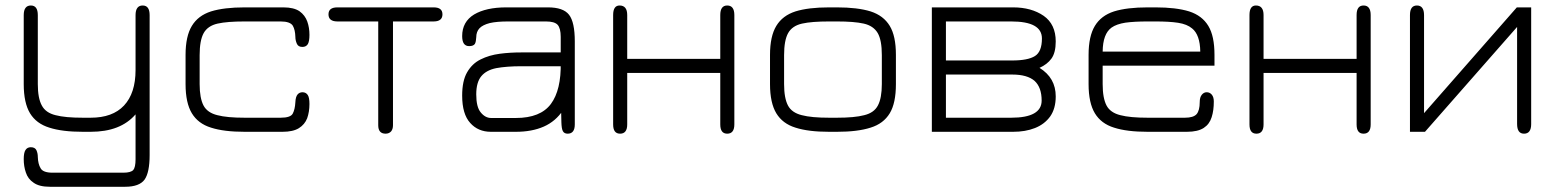

<svg xmlns="http://www.w3.org/2000/svg" viewBox="-20 -490 5803 716"><path d="M447 206.5C447 206.5 166 206.5 166 206.5C139.5 206.5 119.5 201.5 105.5 191.5C91 182 81.5 169 76.5 153.5C71 138 68.5 121 68.5 103.5C68.5 103.5 68.5 103.5 68.5 103.5C68.5 88 70.5 76.5 75 69.5C79.5 62.5 86 59 95 59C95 59 95 59 95 59C105.5 59 112.5 63 116 70.5C119.5 78.5 121 86.5 121 95C121 95 121 95 121 95C121.5 112.5 125 127 131.5 137.5C137.5 148.5 152.5 154 176 154C176 154 176 154 176 154C176 154 440 154 440 154C458.5 154 471 150.5 477 144C482.5 137.5 485.5 124 485.5 104C485.5 104 485.5 104 485.5 104C485.5 104 485.5 -63.5 485.5 -63.5C448 -20 392.5 1.5 318 1.5C318 1.5 318 1.5 318 1.5C318 1.5 289 1.5 289 1.5C238 1.5 196.5 -3.5 164 -14C131.5 -24 107.5 -42 92 -67.5C76.5 -93 68.5 -129.5 68.5 -176C68.5 -176 68.5 -176 68.5 -176C68.5 -176 68.5 -433.5 68.5 -433.5C68.5 -457.5 77.5 -469.5 95 -469.5C95 -469.5 95 -469.5 95 -469.5C112.5 -469.5 121 -457.5 121 -433.5C121 -433.5 121 -433.5 121 -433.5C121 -433.5 121 -176.5 121 -176.5C121 -141 126 -114.5 136 -96.5C145.5 -78.5 162.5 -66.5 187 -60.5C211.5 -54 245.5 -51 289 -51C289 -51 289 -51 289 -51C289 -51 318 -51 318 -51C372.5 -51 414 -66 442.5 -96.5C471 -127 485.5 -171 485.5 -229C485.5 -229 485.5 -229 485.5 -229C485.5 -229 485.5 -433.5 485.5 -433.5C485.5 -457.5 494.5 -469.5 512 -469.5C512 -469.5 512 -469.5 512 -469.5C529.5 -469.5 538 -457.5 538 -433.5C538 -433.5 538 -433.5 538 -433.5C538 -433.5 538 88 538 88C538 132 531.5 162.5 519 180C506 197.5 482 206.5 447 206.5C447 206.5 447 206.5 447 206.5Z M1033.5 1.5C1033.5 1.5 892.5 1.5 892.5 1.5C841 1.5 799.5 -3.5 767 -14C734.5 -24 711 -42 695.5 -67.5C680 -93 672 -129.5 672 -176C672 -176 672 -176 672 -176C672 -176 672 -285.5 672 -285.5C672 -332 680 -368 695.5 -393.5C711 -419 734.5 -437 767 -447.5C799.5 -457.5 841 -462.5 892.5 -462.5C892.5 -462.5 892.5 -462.5 892.5 -462.5C892.5 -462.5 1036.5 -462.5 1036.5 -462.5C1063 -462.5 1083 -457.5 1097 -448C1111 -438 1120.5 -425 1126 -409.5C1131.5 -394 1134 -377.5 1134 -360C1134 -360 1134 -360 1134 -360C1134 -344 1132 -332.5 1128 -325.5C1123.5 -318.5 1117 -315 1107.5 -315C1107.5 -315 1107.5 -315 1107.5 -315C1097 -315 1090.5 -319 1087 -327C1083.5 -335 1081.5 -343.5 1081.5 -352C1081.5 -352 1081.5 -352 1081.5 -352C1081 -369.5 1078 -383.5 1072 -394C1065.5 -404.5 1050.5 -410 1026.5 -410C1026.5 -410 1026.5 -410 1026.5 -410C1026.5 -410 892.5 -410 892.5 -410C849.5 -410 816 -407.5 791.5 -402C767 -396.5 749.5 -384.5 739.5 -366.5C729.5 -348.5 724.5 -321 724.5 -284.5C724.5 -284.5 724.5 -284.5 724.5 -284.5C724.5 -284.5 724.5 -176.5 724.5 -176.5C724.5 -141 729.5 -114.5 739 -96.5C748.5 -78.5 766 -66.5 790.5 -60.5C815 -54 849 -51 892.5 -51C892.5 -51 892.5 -51 892.5 -51C892.5 -51 1026.5 -51 1026.5 -51C1051 -51 1066 -56 1071.5 -66C1077 -76 1080.5 -90.5 1081.5 -109C1081.5 -109 1081.5 -109 1081.5 -109C1082 -122.5 1085 -132 1089.5 -137.5C1094 -143 1100.5 -146 1108 -146C1108 -146 1108 -146 1108 -146C1116.5 -146 1123 -142.5 1127.5 -136C1132 -129.5 1134 -118 1134 -102C1134 -102 1134 -102 1134 -102C1134 -82.5 1131 -64.5 1125.5 -49C1119.5 -33.5 1109 -21 1094.5 -12C1080 -3 1059.5 1.5 1033.5 1.5C1033.5 1.5 1033.5 1.5 1033.5 1.5Z M1418 8.5C1418 8.5 1418 8.5 1418 8.5C1399.5 8.5 1390.5 -2 1390.5 -23C1390.5 -23 1390.5 -23 1390.5 -23C1390.5 -23 1390.5 -410 1390.5 -410C1390.5 -410 1238.5 -410 1238.5 -410C1216 -410 1205 -419 1205 -436.5C1205 -436.5 1205 -436.5 1205 -436.5C1205 -454 1216 -462.5 1238.5 -462.5C1238.5 -462.5 1238.5 -462.5 1238.5 -462.5C1238.5 -462.5 1597 -462.5 1597 -462.5C1619 -462.5 1630 -454 1630 -436.5C1630 -436.5 1630 -436.5 1630 -436.5C1630 -419 1619 -410 1597 -410C1597 -410 1597 -410 1597 -410C1597 -410 1445.5 -410 1445.5 -410C1445.5 -410 1445.5 -23 1445.5 -23C1445.5 -13 1443 -5.5 1438.5 0C1433.5 5.5 1426.5 8.5 1418 8.5Z M2097 8.5C2097 8.5 2097 8.5 2097 8.5C2088.5 8.5 2082.5 5.5 2079 -1C2075.5 -7.5 2074 -18.5 2073.5 -34C2073 -49.5 2072.5 -71 2072 -98.5C2072 -98.5 2072 -98.5 2072 -98.5C2072 -98.5 2080 -79.5 2080 -79.5C2061.5 -51.5 2037.5 -31 2008 -18C1978.5 -5 1944 1.5 1903.5 1.5C1903.5 1.5 1903.5 1.5 1903.5 1.5C1903.5 1.5 1810.5 1.5 1810.5 1.5C1779 1.5 1753 -9.5 1733.5 -31.5C1713.5 -53.5 1703.5 -87.5 1703.5 -133.5C1703.5 -133.5 1703.5 -133.5 1703.5 -133.5C1703.5 -170 1709.5 -199 1722 -220.5C1734.5 -242 1751 -258 1772.5 -268.5C1793.5 -279 1817 -286 1843.5 -289.5C1869.5 -293 1896.5 -294.5 1924 -294.5C1924 -294.5 1924 -294.5 1924 -294.5C1924 -294.5 2094.5 -294.5 2094.5 -294.5C2094.5 -294.5 2071 -271.5 2071 -271.5C2071 -271.5 2071 -352.5 2071 -352.5C2071 -374 2067 -389 2059.5 -397.5C2051.5 -406 2037 -410 2016 -410C2016 -410 2016 -410 2016 -410C2016 -410 1875 -410 1875 -410C1846.5 -410 1824 -408 1806.5 -404C1789 -399.5 1776 -393 1768 -384.5C1760 -376 1756 -364.5 1756 -351C1756 -351 1756 -351 1756 -351C1755.5 -340.5 1754 -332 1751 -326.5C1747.5 -321 1740.5 -318 1729.5 -318C1729.5 -318 1729.5 -318 1729.5 -318C1712 -318 1703.5 -330.5 1703.5 -355.5C1703.5 -355.5 1703.5 -355.5 1703.5 -355.5C1703.5 -391 1718.5 -418 1748 -436C1777.5 -453.5 1817.5 -462.5 1868 -462.5C1868 -462.5 1868 -462.5 1868 -462.5C1868 -462.5 2023 -462.5 2023 -462.5C2061.5 -462.5 2087.5 -453.5 2102 -435C2116.5 -416.5 2123.5 -383 2123.5 -335.5C2123.5 -335.5 2123.5 -335.5 2123.5 -335.5C2123.5 -335.5 2123.5 -26 2123.5 -26C2123.5 -3 2114.5 8.5 2097 8.5ZM1811.5 -50C1811.5 -50 1811.5 -50 1811.5 -50C1811.5 -50 1903.5 -50 1903.5 -50C1965 -50 2008.5 -67.5 2034.5 -102.5C2060 -137 2072.5 -188.5 2071 -257C2071 -257 2071 -257 2071 -257C2071 -257 2086.5 -243 2086.5 -243C2086.5 -243 1924 -243 1924 -243C1887 -243 1856 -240.5 1831 -236C1806 -231 1787.5 -221 1775 -206C1762.5 -191 1756 -168.5 1756 -138C1756 -138 1756 -138 1756 -138C1756 -106.5 1761.5 -84 1773 -70.5C1784 -57 1797 -50 1811.5 -50Z M2292.5 8.5C2292.5 8.5 2292.5 8.5 2292.5 8.5C2275 8.5 2266.5 -3 2266.5 -26C2266.5 -26 2266.5 -26 2266.5 -26C2266.5 -26 2266.5 -434 2266.5 -434C2266.5 -457.5 2274.5 -469.5 2290.5 -469.5C2290.5 -469.5 2290.5 -469.5 2290.5 -469.5C2309.5 -469.5 2319 -457.5 2319 -434C2319 -434 2319 -434 2319 -434C2319 -434 2319 -270.5 2319 -270.5C2319 -270.5 2666 -270.5 2666 -270.5C2666 -270.5 2666 -434 2666 -434C2666 -457.5 2674.5 -469.5 2692 -469.5C2692 -469.5 2692 -469.5 2692 -469.5C2709.5 -469.5 2718.5 -457.5 2718.5 -434C2718.5 -434 2718.5 -434 2718.5 -434C2718.5 -434 2718.5 -26 2718.5 -26C2718.5 -3 2709.5 8.5 2692 8.5C2692 8.5 2692 8.5 2692 8.5C2674.5 8.5 2666 -3 2666 -26C2666 -26 2666 -26 2666 -26C2666 -26 2666 -218 2666 -218C2666 -218 2319 -218 2319 -218C2319 -218 2319 -26 2319 -26C2319 -3 2310 8.5 2292.5 8.5Z M3101 1.5C3101 1.5 3072 1.5 3072 1.5C3020.5 1.5 2979 -3.5 2946.5 -14C2914 -24 2890.5 -42 2875 -67.5C2859.5 -93 2851.5 -129.5 2851.5 -176C2851.5 -176 2851.5 -176 2851.5 -176C2851.5 -176 2851.5 -285.5 2851.5 -285.5C2851.5 -332 2859.5 -368 2875 -393.5C2890.5 -419 2914 -437 2946.5 -447.5C2979 -457.5 3020.5 -462.5 3072 -462.5C3072 -462.5 3072 -462.5 3072 -462.5C3072 -462.5 3101 -462.5 3101 -462.5C3152 -462.5 3194 -457.5 3226.5 -447.5C3259 -437 3282.5 -419 3298 -393.5C3313.5 -368 3321 -332 3321 -285.5C3321 -285.5 3321 -285.5 3321 -285.5C3321 -285.5 3321 -176 3321 -176C3321 -129.5 3313.5 -93 3298 -67.5C3282.5 -42 3259 -24 3226.5 -14C3194 -3.5 3152 1.5 3101 1.5C3101 1.5 3101 1.5 3101 1.5ZM3072 -51C3072 -51 3072 -51 3072 -51C3072 -51 3101 -51 3101 -51C3144.5 -51 3178.5 -54 3203 -60.5C3227.5 -66.5 3244.5 -78.5 3254 -97C3263.5 -115 3268.5 -141.5 3268.5 -176.5C3268.5 -176.5 3268.5 -176.5 3268.5 -176.5C3268.5 -176.5 3268.5 -284.5 3268.5 -284.5C3268.5 -321.5 3263.5 -349 3253 -367C3242.5 -384.5 3225.5 -396.5 3201 -402C3176.5 -407.5 3143.5 -410 3101 -410C3101 -410 3101 -410 3101 -410C3101 -410 3072 -410 3072 -410C3029 -410 2995.5 -407.5 2971 -402C2946.5 -396.5 2929 -384.5 2919 -366.5C2909 -348.5 2904 -321 2904 -284.5C2904 -284.5 2904 -284.5 2904 -284.5C2904 -284.5 2904 -176.5 2904 -176.5C2904 -141 2909 -114.5 2918.5 -96.5C2928 -78.5 2945.5 -66.5 2970 -60.5C2994.5 -54 3028.5 -51 3072 -51Z M3758 1.5C3758 1.5 3455 1.5 3455 1.5C3455 1.5 3455 -462.5 3455 -462.5C3455 -462.5 3758 -462.5 3758 -462.5C3803.5 -462.5 3841.5 -452 3872 -431C3902 -410 3917 -378 3917 -335.5C3917 -335.5 3917 -335.5 3917 -335.5C3917 -307 3911.5 -286 3901 -271.5C3890.5 -257 3875.5 -245.5 3856.5 -237C3856.5 -237 3856.5 -237 3856.5 -237C3897 -212 3917 -176.5 3917 -130.5C3917 -130.5 3917 -130.5 3917 -130.5C3917 -100 3910 -75.5 3896.5 -56C3882.5 -36.5 3863.5 -22 3839.5 -12.5C3815.5 -3 3788.5 1.5 3758 1.5C3758 1.5 3758 1.5 3758 1.5ZM3507.5 -212C3507.5 -212 3507.5 -51 3507.5 -51C3507.5 -51 3751 -51 3751 -51C3826.5 -51 3864.5 -72.5 3864.5 -115C3864.5 -115 3864.5 -115 3864.5 -115C3864.5 -148 3855.5 -172.5 3838 -188.5C3820 -204 3792.5 -212 3755 -212C3755 -212 3755 -212 3755 -212C3755 -212 3507.5 -212 3507.5 -212ZM3507.5 -410C3507.5 -410 3507.5 -264.5 3507.5 -264.5C3507.5 -264.5 3755 -264.5 3755 -264.5C3793.5 -264.5 3822 -270 3839.5 -281C3857 -292 3865.5 -314 3865.5 -346.5C3865.5 -346.5 3865.5 -346.5 3865.5 -346.5C3865.5 -389 3827.5 -410 3751 -410C3751 -410 3751 -410 3751 -410C3751 -410 3507.5 -410 3507.5 -410Z M4406 1.5C4406 1.5 4260 1.5 4260 1.5C4208.5 1.5 4167 -3.5 4134.5 -14C4102 -24 4078.5 -42 4063 -67.5C4047.5 -93 4039.5 -129.5 4039.5 -176C4039.5 -176 4039.5 -176 4039.5 -176C4039.5 -176 4039.5 -285.5 4039.5 -285.5C4039.5 -332 4047.5 -368 4063 -393.5C4078.5 -419 4102 -437 4134.5 -447.5C4167 -457.5 4208.5 -462.5 4260 -462.5C4260 -462.5 4260 -462.5 4260 -462.5C4260 -462.5 4289 -462.5 4289 -462.5C4340 -462.5 4382 -457.5 4414.5 -447.5C4447 -437 4470.5 -419 4486 -393.5C4501.5 -368 4509 -332 4509 -285.5C4509 -285.5 4509 -285.5 4509 -285.5C4509 -285.5 4509 -245 4509 -245C4509 -245 4092 -245 4092 -245C4092 -245 4092 -176.5 4092 -176.5C4092 -141 4097 -114.5 4106.5 -96.5C4116 -78.5 4133.5 -66.5 4158 -60.5C4182.5 -54 4216.5 -51 4260 -51C4260 -51 4260 -51 4260 -51C4260 -51 4399 -51 4399 -51C4420 -51 4434.5 -55.5 4442.5 -64.5C4450 -73.5 4454 -88.5 4454 -109C4454 -109 4454 -109 4454 -109C4454 -121.5 4456.5 -130.5 4462 -137C4467 -143 4473 -146 4480 -146C4480 -146 4480 -146 4480 -146C4487.5 -146 4494 -143 4499 -137C4504 -131 4506.5 -122.5 4506.5 -111.5C4506.5 -111.5 4506.5 -111.5 4506.5 -111.5C4506.5 -89.5 4504 -70 4498.5 -53C4493 -35.5 4483.5 -22.5 4469 -13C4454.5 -3.5 4433.5 1.5 4406 1.5C4406 1.5 4406 1.5 4406 1.5ZM4092 -297.5C4092 -297.5 4092 -297.5 4092 -297.5C4092 -297.5 4456 -297.5 4456 -297.5C4455.5 -339.5 4445 -368.5 4425.5 -384C4425.5 -384 4425.5 -384 4425.5 -384C4413 -394.5 4396 -401.5 4373.5 -405C4351 -408.5 4322.5 -410 4289 -410C4289 -410 4289 -410 4289 -410C4289 -410 4260 -410 4260 -410C4226.5 -410 4199 -408.5 4177 -405.5C4155 -402 4137.5 -396 4125 -387C4125 -387 4125 -387 4125 -387C4103.5 -371.5 4092.5 -342 4092 -297.5Z M4665.5 8.5C4665.5 8.5 4665.5 8.5 4665.5 8.5C4648 8.5 4639.5 -3 4639.5 -26C4639.5 -26 4639.5 -26 4639.5 -26C4639.5 -26 4639.5 -434 4639.5 -434C4639.5 -457.5 4647.5 -469.5 4663.5 -469.5C4663.5 -469.5 4663.5 -469.5 4663.5 -469.5C4682.5 -469.5 4692 -457.5 4692 -434C4692 -434 4692 -434 4692 -434C4692 -434 4692 -270.5 4692 -270.5C4692 -270.5 5039 -270.5 5039 -270.5C5039 -270.5 5039 -434 5039 -434C5039 -457.5 5047.5 -469.5 5065 -469.5C5065 -469.5 5065 -469.5 5065 -469.5C5082.5 -469.5 5091.5 -457.5 5091.5 -434C5091.5 -434 5091.5 -434 5091.5 -434C5091.5 -434 5091.5 -26 5091.5 -26C5091.5 -3 5082.5 8.5 5065 8.5C5065 8.5 5065 8.5 5065 8.5C5047.5 8.5 5039 -3 5039 -26C5039 -26 5039 -26 5039 -26C5039 -26 5039 -218 5039 -218C5039 -218 4692 -218 4692 -218C4692 -218 4692 -26 4692 -26C4692 -3 4683 8.5 4665.5 8.5Z M5663.5 8.5C5663.5 8.5 5663.5 8.5 5663.5 8.5C5646 8.5 5637.5 -3.5 5637.5 -28C5637.5 -28 5637.5 -28 5637.5 -28C5637.5 -28 5637.5 -389.5 5637.5 -389.5C5637.5 -389.5 5294 1.5 5294 1.5C5294 1.5 5238 1.5 5238 1.5C5238 1.5 5238 -434 5238 -434C5238 -457.5 5246.5 -469.5 5264 -469.5C5264 -469.5 5264 -469.5 5264 -469.5C5281.5 -469.5 5290.5 -457.5 5290.5 -433.5C5290.5 -433.5 5290.5 -433.5 5290.5 -433.5C5290.5 -433.5 5290.5 -68 5290.5 -68C5290.5 -68 5636.5 -462.5 5636.5 -462.5C5636.5 -462.5 5690 -462.5 5690 -462.5C5690 -462.5 5690 -27 5690 -27C5690 -3.5 5681 8.5 5663.5 8.5Z"/></svg>

Font: Jura-Fortis-Regular
Style: Regular
Weight: 500
Designer: Daniel Johnson, Alexei Vanyashin, Mirko Velimirovic
Foundry: Daniel Johnson
Version: ""